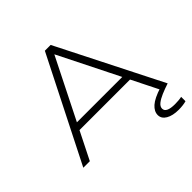

<svg xmlns="http://www.w3.org/2000/svg" viewBox="-234 -940 1310 1310"><g transform="rotate(-45 421.0 -284.5)"><path d="M151 -200V-250H683V-200ZM449 -750 828 0H765L397 -736H446L77 0H14L393 -750ZM773 -15 806 -13V0H828Q788 13 754 27.5Q720 42 699.5 58.5Q679 75 679 95Q679 136 764 136Q779 136 797 134.5Q815 133 828 130V172Q815 176 795 178.5Q775 181 755 181Q697 181 662 160.5Q627 140 627 105Q627 70 660.5 40Q694 10 773 -15Z"/></g></svg>

Font: Unbounded ExtraLight
Style: Regular
Weight: 250
Designer: Luke Prowse, Jean-Baptiste Morizot, Fátima Lázaro, Florian Runge
Foundry: NaN
Version: Version 1.701;gftools[0.9.28.dev5+ged2979d]